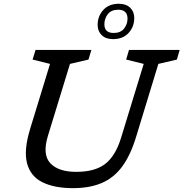

<svg xmlns="http://www.w3.org/2000/svg" viewBox="-20 -966 952 996"><path d="M228.5 -261Q199 -164.5 240.8 -119.5Q282.5 -74.5 375.5 -74.5Q472.5 -74.5 526 -116Q579.5 -157.5 608 -251L725.5 -634.5L634.5 -657L649 -707H912L897.5 -657L801.5 -634.5L686 -256Q657 -160.5 613.8 -102Q570.5 -43.5 508 -16.8Q445.5 10 358.5 10Q261.5 10 199.8 -20.8Q138 -51.5 120.2 -119.2Q102.5 -187 136.5 -298L239.5 -634.5L149 -657L164.5 -707H454L439 -657L343 -634.5ZM597 -946.5Q634 -946.5 655.2 -926Q676.5 -905.5 676.5 -872.5Q676.5 -827.5 647.2 -795.2Q618 -763 566 -763Q529 -763 507.8 -783.5Q486.5 -804 486.5 -837Q486.5 -882 515.8 -914.2Q545 -946.5 597 -946.5ZM570 -795Q606 -795 623.8 -818Q641.5 -841 641.5 -869Q641.5 -915.5 593 -915.5Q557 -915.5 539.2 -892.5Q521.5 -869.5 521.5 -840Q521.5 -795 570 -795Z"/></svg>

Font: Newsreader 6pt
Style: Italic
Weight: 400
Italic angle: -17°
Designer: Hugues Gentile
Foundry: Production Type
Version: Version 1.003; ttfautohint (v1.8.3)